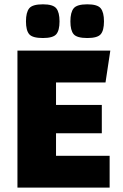

<svg xmlns="http://www.w3.org/2000/svg" viewBox="-20 -856 559 876"><path d="M235.6 -247.9V-145.3H480.2V0H59.6V-625H483.3L461.4 -479.7H235.6V-377.1H444.5V-247.9ZM378.5 -682.5Q330.9 -682.5 316.1 -699.9Q301.2 -717.2 301.2 -758.5Q301.2 -799.6 316.1 -818Q330.9 -836.3 378.5 -836.3Q424.8 -836.3 439.6 -818Q454.4 -799.6 454.4 -758.5Q454.4 -717.2 439.6 -699.9Q424.8 -682.5 378.5 -682.5ZM175.8 -682.5Q128.1 -682.5 113.3 -699.9Q98.5 -717.2 98.5 -758.5Q98.5 -799.6 113.3 -818Q128.1 -836.3 175.8 -836.3Q222 -836.3 236.8 -818Q251.6 -799.6 251.6 -758.5Q251.6 -717.2 236.8 -699.9Q222 -682.5 175.8 -682.5Z"/></svg>

Font: Changa
Style: Regular
Weight: 400
Designer: Eduardo Rodriguez Tunni
Foundry: Eduardo Rodriguez Tunni
Version: Version 3.003